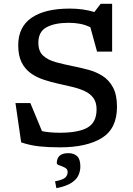

<svg xmlns="http://www.w3.org/2000/svg" viewBox="-20 -762 698 1006"><path d="M593 -202.5Q593 -88 513.5 -39Q434 10 294 10Q234 10 186.5 5Q139 0 91 -16L61 -222H139L200 -75Q239 -66.5 293.5 -66.5Q392 -66.5 439 -93.8Q486 -121 486 -189Q486 -226 469 -249Q452 -272 422.8 -285.2Q393.5 -298.5 357.5 -307Q321.5 -315.5 283 -324Q245 -332.5 208 -344.8Q171 -357 141 -378.5Q111 -400 93.2 -435.2Q75.5 -470.5 75.5 -525Q75.5 -621 145.5 -669Q215.5 -717 345.5 -717Q416 -717 474.5 -699L507.5 -742H567.5V-491.5H488.5L453.5 -619Q427.5 -632 399.8 -637.2Q372 -642.5 340.5 -642.5Q267 -642.5 224 -619.2Q181 -596 181 -538Q181 -493.5 206 -470.5Q231 -447.5 273.2 -436Q315.5 -424.5 366 -414.5Q404 -407 443.8 -396.2Q483.5 -385.5 517.5 -364Q551.5 -342.5 572.2 -303.8Q593 -265 593 -202.5ZM268.5 188Q308.5 180.5 321.5 168.8Q334.5 157 334.5 139Q334.5 124 320.2 116.5Q306 109 291.8 104.5Q277.5 100 277.5 93.5Q277.5 68 292 54.2Q306.5 40.5 339 40.5Q367 40.5 384 56.2Q401 72 401 110.5Q401 133 391.5 155.2Q382 177.5 355 195.5Q328 213.5 275.5 224Z"/></svg>

Font: Newsreader 6pt
Style: Regular
Weight: 400
Designer: Hugues Gentile
Foundry: Production Type
Version: Version 1.003; ttfautohint (v1.8.3)